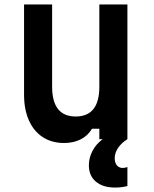

<svg xmlns="http://www.w3.org/2000/svg" viewBox="-20 -625 690 862"><path d="M552 -605V0H426V-47H393Q375 -16 342.5 0.5Q310 17 268 17Q213 17 172.5 -9Q132 -35 110 -84Q88 -133 88 -200V-605H214V-236Q214 -169 240.5 -135.5Q267 -102 320 -102Q373 -102 399.5 -135.5Q426 -169 426 -236V-605ZM496 217Q442 217 410.5 190.5Q379 164 379 117Q379 83 395.5 52Q412 21 441 0L494 -2L552 0Q526 16 510.5 38.5Q495 61 495 85Q495 105 504.5 117Q514 129 531 129Q538 129 543 127.5Q548 126 552 125V210Q542 213 528.5 215Q515 217 496 217Z"/></svg>

Font: Martian Mono SemiCondensed Medium
Style: Regular
Weight: 500
Width: 4
Designer: Roman Shamin
Foundry: Evil Martians
Version: Version 1.000